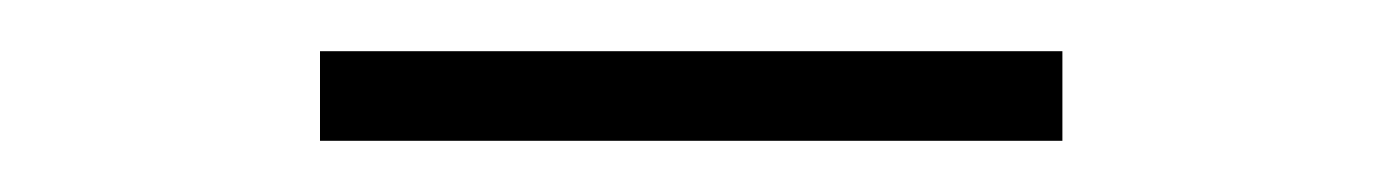

<svg xmlns="http://www.w3.org/2000/svg" viewBox="-20 -707 540 75"><path d="M105 -687H395V-652H105Z"/></svg>

Font: Roboto Serif 144pt
Style: Regular
Weight: 400
Version: Version 1.008